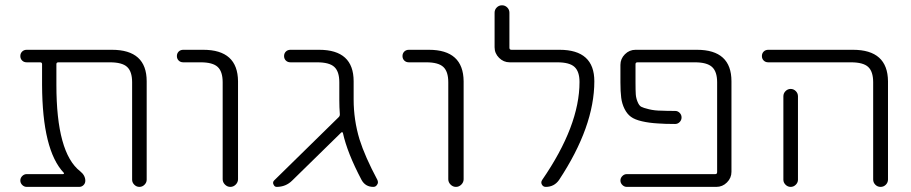

<svg xmlns="http://www.w3.org/2000/svg" viewBox="-20 -735 3478 733"><path d="M540 -48.8Q540 -38.1 531.7 -29.8Q523.4 -21.5 512.2 -21.5Q501 -21.5 492.7 -29.8Q484.4 -38.1 484.4 -48.8V-420.9Q484.4 -461.9 465.3 -479.5Q446.3 -497.1 399.4 -497.1H203.1Q195.3 -497.1 195.3 -490.2V-411.1Q195.3 -151.4 286.1 -81.1Q305.7 -65.4 305.7 -44.9Q305.7 -35.2 298.8 -28.3Q292 -21.5 282.2 -21.5H82Q72.3 -21.5 64.9 -28.8Q57.6 -36.1 57.6 -45.9Q57.6 -55.7 64.9 -63Q72.3 -70.3 82 -70.3H220.7Q223.6 -70.3 224.1 -72.3Q224.6 -74.2 223.6 -75.2Q141.6 -161.1 140.6 -411.1V-490.2Q140.6 -497.1 132.8 -497.1H82Q71.3 -497.1 64.5 -503.9Q57.6 -510.7 57.6 -521Q57.6 -531.2 64.5 -538.1Q71.3 -544.9 82 -544.9H407.2Q540 -544.9 540 -424.8Z M679.7 -497.1Q668.9 -497.1 662.1 -503.9Q655.3 -510.7 655.3 -521Q655.3 -531.2 662.1 -538.1Q668.9 -544.9 679.7 -544.9H755.9Q887.7 -544.9 888.7 -424.8V-50.8Q888.7 -39.1 879.9 -30.3Q871.1 -21.5 859.4 -21.5Q847.7 -21.5 838.9 -30.3Q830.1 -39.1 830.1 -50.8V-420.9Q830.1 -461.9 811 -479.5Q792 -497.1 746.1 -497.1Z M1330.1 -355.5Q1330.1 -277.3 1352.5 -203.1Q1373 -137.7 1420.9 -47.9Q1422.9 -43 1422.9 -39.1Q1422.9 -34.2 1419.9 -30.3Q1415 -21.5 1405.3 -21.5Q1375 -21.5 1360.4 -47.9Q1305.7 -151.4 1289.1 -227.5Q1289.1 -229.5 1286.6 -230Q1284.2 -230.5 1283.2 -229.5L1095.7 -45.9Q1071.3 -21.5 1036.1 -21.5Q1028.3 -21.5 1024.4 -30.3Q1022.5 -34.2 1022.5 -37.1Q1022.5 -42 1026.4 -45.9L1273.4 -288.1Q1278.3 -293 1277.3 -300.8Q1275.4 -325.2 1275.4 -352.5V-420.9Q1275.4 -461.9 1256.3 -479.5Q1237.3 -497.1 1190.4 -497.1H1088.9Q1078.1 -497.1 1071.3 -503.9Q1064.5 -510.7 1064.5 -521Q1064.5 -531.2 1071.3 -538.1Q1078.1 -544.9 1088.9 -544.9H1198.2Q1330.1 -544.9 1330.1 -424.8Z M1541 -497.1Q1530.3 -497.1 1523.4 -503.9Q1516.6 -510.7 1516.6 -521Q1516.6 -531.2 1523.4 -538.1Q1530.3 -544.9 1541 -544.9H1617.2Q1749 -544.9 1750 -424.8V-50.8Q1750 -39.1 1741.2 -30.3Q1732.4 -21.5 1720.7 -21.5Q1709 -21.5 1700.2 -30.3Q1691.4 -39.1 1691.4 -50.8V-420.9Q1691.4 -461.9 1672.4 -479.5Q1653.3 -497.1 1607.4 -497.1Z M2116.2 -544.9Q2249 -544.9 2249 -424.8Q2249 -252 2114.3 -47.9Q2095.7 -21.5 2063.5 -21.5Q2053.7 -21.5 2048.8 -30.3Q2043.9 -39.1 2049.8 -47.9Q2192.4 -254.9 2192.4 -421.9Q2192.4 -461.9 2173.3 -479.5Q2154.3 -497.1 2107.4 -497.1H1925.8Q1902.3 -497.1 1885.3 -514.2Q1868.2 -531.2 1868.2 -554.7V-686.5Q1868.2 -698.2 1876.5 -706.5Q1884.8 -714.8 1896.5 -714.8Q1908.2 -714.8 1916.5 -706.5Q1924.8 -698.2 1924.8 -686.5V-552.7Q1924.8 -544.9 1932.6 -544.9Z M2640.6 -544.9Q2772.5 -544.9 2772.5 -424.8V-79.1Q2772.5 -55.7 2755.4 -38.6Q2738.3 -21.5 2714.8 -21.5H2373Q2363.3 -21.5 2356 -28.8Q2348.6 -36.1 2348.6 -45.9Q2348.6 -55.7 2356 -63Q2363.3 -70.3 2373 -70.3H2710.9Q2717.8 -70.3 2717.8 -78.1V-420.9Q2717.8 -461.9 2698.2 -479.5Q2678.7 -497.1 2632.8 -497.1H2414.1Q2406.2 -497.1 2406.2 -490.2V-420.9Q2406.2 -389.6 2407.2 -375Q2408.2 -360.4 2414.1 -346.2Q2419.9 -332 2427.7 -327.6Q2435.5 -323.2 2457.5 -317.9Q2479.5 -312.5 2505.9 -312.5Q2524.4 -311.5 2557.6 -311.5Q2567.4 -311.5 2574.7 -304.2Q2582 -296.9 2582 -286.6Q2582 -276.4 2574.7 -269Q2567.4 -261.7 2557.6 -261.7Q2517.6 -261.7 2492.2 -263.7Q2458 -265.6 2430.7 -272Q2403.3 -278.3 2388.7 -289.1Q2374 -299.8 2364.3 -319.3Q2354.5 -338.9 2351.6 -361.8Q2348.6 -384.8 2348.6 -420.9V-487.3Q2348.6 -510.7 2365.7 -527.8Q2382.8 -544.9 2406.2 -544.9Z M2913.1 -497.1Q2902.3 -497.1 2895.5 -503.9Q2888.7 -510.7 2888.7 -521Q2888.7 -531.2 2895.5 -538.1Q2902.3 -544.9 2913.1 -544.9H3236.3Q3369.1 -544.9 3370.1 -424.8V-49.8Q3370.1 -38.1 3361.8 -29.8Q3353.5 -21.5 3341.8 -21.5Q3330.1 -21.5 3321.8 -29.8Q3313.5 -38.1 3313.5 -49.8V-420.9Q3313.5 -461.9 3294.4 -479.5Q3275.4 -497.1 3228.5 -497.1ZM3026.4 -367.2V-72.3V-48.8Q3026.4 -38.1 3018.1 -29.8Q3009.8 -21.5 2998.5 -21.5Q2987.3 -21.5 2979 -29.8Q2970.7 -38.1 2970.7 -48.8V-72.3V-367.2Q2970.7 -378.9 2979 -387.2Q2987.3 -395.5 2998.5 -395.5Q3009.8 -395.5 3018.1 -387.2Q3026.4 -378.9 3026.4 -367.2Z"/></svg>

Font: Gen Jyuu Gothic Light
Style: Regular
Weight: 200
Designer: [Source Han Sans]
Ryoko NISHIZUKA  (kana & ideographs); Paul D. Hunt (Latin, Greek & Cyrillic); Wenlong ZHANG  (bopomofo
Version: Version 1.002.20150607